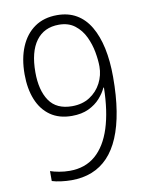

<svg xmlns="http://www.w3.org/2000/svg" viewBox="-83 -784 655 854"><g transform="rotate(-10 244.5 -357.0)"><path d="M432.1 -410.2Q432.1 -324.7 421.1 -257.1Q410.2 -189.5 388.9 -139.2Q367.7 -88.9 336.2 -55.7Q304.7 -22.5 263.2 -6.1Q221.7 10.3 170.9 10.3Q148.4 10.3 123.8 7.1Q99.1 3.9 83 -1.5V-46.4Q99.6 -40.5 122.8 -36.4Q146 -32.2 170.4 -32.2Q240.2 -32.2 286.9 -72.5Q333.5 -112.8 357.7 -188.5Q381.8 -264.2 383.8 -370.6H381.3Q371.1 -347.7 350.6 -324.5Q330.1 -301.3 298.3 -286.1Q266.6 -271 222.2 -271Q165 -271 125.7 -298.3Q86.4 -325.7 66.4 -375Q46.4 -424.3 46.4 -489.7Q46.4 -560.5 68.6 -613.3Q90.8 -666 132.6 -695.1Q174.3 -724.1 233.9 -724.1Q284.2 -724.1 321.3 -702.4Q358.4 -680.7 382.8 -639.4Q407.2 -598.1 419.7 -540.3Q432.1 -482.4 432.1 -410.2ZM234.4 -680.7Q167.5 -680.7 131.3 -631.6Q95.2 -582.5 95.2 -490.2Q95.2 -408.7 127.7 -361.1Q160.2 -313.5 230.5 -313.5Q277.3 -313.5 310.8 -335.2Q344.2 -356.9 362.3 -391.8Q380.4 -426.8 380.4 -466.3Q380.4 -495.1 373.8 -531.7Q367.2 -568.4 351.1 -602.3Q335 -636.2 306.4 -658.4Q277.8 -680.7 234.4 -680.7Z"/></g></svg>

Font: Open Sans SemiCondensed Light
Style: Regular
Weight: 300
Width: 4
Designer: Monotype Design Team
Foundry: Monotype Imaging Inc.
Version: Version 3.000